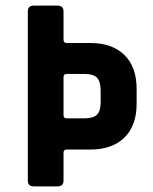

<svg xmlns="http://www.w3.org/2000/svg" viewBox="-20 -663 544 683"><path d="M217 -242H280Q312 -242 325 -255Q338 -268 338 -300V-341Q338 -373 325 -386.5Q312 -400 280 -400H217Q206 -400 206 -389V-253Q206 -242 217 -242ZM185 0H100Q79 0 79 -21V-622Q79 -643 100 -643H185Q206 -643 206 -622V-521Q206 -510 218 -510H301Q379 -510 422.5 -467.5Q466 -425 466 -347V-294Q466 -216 422.5 -173.5Q379 -131 301 -131H218Q206 -131 206 -120V-21Q206 0 185 0Z"/></svg>

Font: Rajdhani
Style: Bold
Weight: 700
Designer: Satya Rajpurohit, Jyotish Sonowal
Foundry: Indian Type Foundry
Version: Version 1.201 February 1, 2022